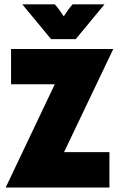

<svg xmlns="http://www.w3.org/2000/svg" viewBox="-20 -846 539 866"><path d="M6.2 0V-1.4L227.1 -466H29.9V-625H490.3V-623.6L268.8 -159.7H473.6V0ZM210.4 -669.4 80.6 -826.4H227.1Q237.5 -815.3 247.9 -800.7Q258.3 -786.1 267.4 -772.2Q276.4 -786.1 286.8 -800.7Q297.2 -815.3 307.6 -826.4H451.4L321.5 -669.4Z"/></svg>

Font: Afacad Flux Black
Style: Regular
Weight: 900
Designer: Kristian Moeller
Foundry: Dicotype
Version: Version 1.100